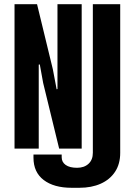

<svg xmlns="http://www.w3.org/2000/svg" viewBox="-20 -706 640 912"><path d="M320 186Q236 186 187.5 149Q139 112 139 43V28H273V41Q273 64 292 77.5Q311 91 346 91Q380 91 400.5 72Q421 53 421 20V-686H551V20Q551 73 526.5 110Q502 147 458.5 166.5Q415 186 357 186ZM49 0V-686H156L231 -377L249 -282L253 -283V-686H368V0H261L185 -312L169 -400L164 -399V0Z"/></svg>

Font: Chivo Mono SemiBold
Style: Regular
Weight: 600
Monospace: yes
Designer: Hector Gatti
Foundry: Omnibus-Type
Version: Version 1.008